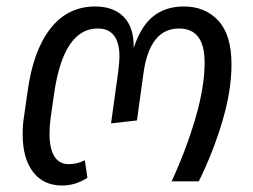

<svg xmlns="http://www.w3.org/2000/svg" viewBox="-20 -560 782 593"><path d="M50 -145Q50 -174 54 -199L65 -276Q82 -403 135.5 -471.5Q189 -540 274 -540Q331 -540 362.5 -507.5Q394 -475 393 -412Q415 -479 453 -509.5Q491 -540 548 -540Q614 -540 654.5 -496Q695 -452 695 -361Q695 -280 666.5 -184.5Q638 -89 594 0H510Q555 -97 583.5 -194.5Q612 -292 612 -367Q612 -472 533 -472Q442 -472 423 -333L403 -188L323 -179L345 -338Q349 -372 349 -384Q349 -472 282 -472Q176 -472 147 -270L136 -193Q133 -168 133 -146Q133 -101 148 -77Q163 -53 192 -53Q218 -53 242 -65L250 -11Q213 13 172 13Q114 13 82 -29Q50 -71 50 -145Z"/></svg>

Font: FiraGO Book
Style: Italic
Weight: 350
Italic angle: -8°
Designer: bBox Type GmbH
Foundry: bBox Type GmbH
Version: Version 1.001